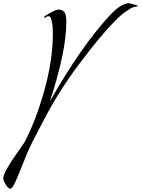

<svg xmlns="http://www.w3.org/2000/svg" viewBox="-152 -502 872 1184"><path d="M156 122Q349 -217 523 -405Q594 -482 644 -482L676 -474Q700 -467 700 -465Q700 -464 696.5 -463.5Q693 -463 686.5 -461.5Q680 -460 675 -459Q657 -454 623.5 -430.5Q590 -407 561 -377Q473 -289 339.5 -111.5Q206 66 114 246Q104 265 76.5 317.5Q49 370 32 406Q14 444 -13.5 514.5Q-41 585 -59 623.5Q-77 662 -89 662Q-101 662 -116.5 636.5Q-132 611 -132 599Q-132 578 -109 537.5Q-86 497 -48 443.5Q-10 390 -2 377Q67 248 120.5 59Q174 -130 174 -296Q174 -335 169.5 -360.5Q165 -386 159.5 -394Q154 -402 148 -402Q140 -402 134 -398Q125 -392 124 -392Q120 -392 120 -396Q120 -400 126 -404Q188 -443 209 -443Q233 -443 245 -427.5Q257 -412 257 -367Q257 -186 156 122Z"/></svg>

Font: Miama Nueva
Style: Medium
Weight: 400
Italic angle: -28°
Version: Version 1.0